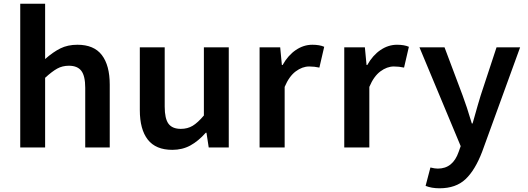

<svg xmlns="http://www.w3.org/2000/svg" viewBox="-20 -794 2844 1034"><path d="M89 -774H223V-476Q266 -514 305.5 -533.5Q345 -553 397 -553Q486 -553 528.5 -497.5Q571 -442 571 -338V0H439V-321Q439 -385 418 -412.5Q397 -440 351 -440Q316 -440 288 -424.5Q260 -409 223 -375V0H89Z M733 -201V-539H867V-220Q867 -155 887.5 -127.5Q908 -100 954 -100Q990 -100 1017.5 -116.5Q1045 -133 1078 -172V-539H1212V0H1104L1092 -79H1088Q1048 -34 1005 -10.5Q962 13 908 13Q819 13 776 -42Q733 -97 733 -201Z M1378 -539H1489L1498 -444H1502Q1531 -496 1573 -524.5Q1615 -553 1662 -553Q1701 -553 1726 -542L1700 -430Q1673 -436 1645 -436Q1608 -436 1572.5 -409.5Q1537 -383 1513 -326V0H1378Z M1834 -539H1945L1954 -444H1958Q1987 -496 2029 -524.5Q2071 -553 2118 -553Q2157 -553 2182 -542L2156 -430Q2129 -436 2101 -436Q2064 -436 2028.5 -409.5Q1993 -383 1969 -326V0H1834Z M2272 207 2298 108Q2321 114 2338 114Q2419 114 2450 24L2461 -7L2239 -539H2374L2471 -281Q2493 -223 2521 -129H2525L2533 -157Q2555 -236 2569 -281L2654 -539H2781L2577 22Q2539 122 2487 171Q2435 220 2347 220Q2304 220 2272 207Z"/></svg>

Font: Nebula Sans Semibold
Style: Regular
Weight: 600
Designer: Paul D. Hunt for Adobe (as Source Sans)
Foundry: Nebula Entertainment & Broadcasting LLC
Version: Version 1.010